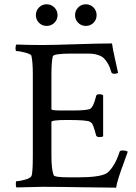

<svg xmlns="http://www.w3.org/2000/svg" viewBox="-20 -864 629 888"><path d="M51.8 -641.1Q51.8 -653.8 56.2 -658.2Q107.9 -655.8 174.8 -655.8Q220.2 -655.8 330.8 -659.4Q441.4 -663.1 498 -663.1Q502 -634.8 512.9 -586.7Q523.9 -538.6 525.9 -527.8Q521 -522.9 508.8 -522.9Q496.6 -522.9 495.1 -529.8Q488.8 -553.2 479.2 -569.6Q469.7 -585.9 460 -595Q450.2 -604 435.8 -608.9Q421.4 -613.8 409.2 -615Q397 -616.2 378.9 -616.2H312Q226.1 -616.2 224.1 -603Q217.8 -577.1 217.8 -519V-358.9Q217.8 -353 261.2 -353H314.9Q383.8 -353 397.7 -361.1Q411.6 -369.1 422.9 -413.6Q424.3 -418.5 424.8 -420.9Q426.3 -428.2 439 -428.2Q451.7 -428.2 457 -422.9V-233.9Q453.1 -230 439.9 -230Q428.2 -230 424.8 -236.8Q417.5 -264.6 412.4 -278.1Q407.2 -291.5 404.8 -294.2Q402.3 -296.9 396 -300.8Q384.3 -309.1 291 -309.1Q217.8 -309.1 217.8 -299.8V-145Q217.8 -80.6 228 -54.2Q231.4 -43.9 295.9 -43.9H344.2Q436.5 -43.9 470.2 -61Q485.4 -68.8 503.2 -96.2Q521 -123.5 533.2 -162.1Q534.7 -168 546.9 -168Q564.9 -168 570.8 -162.1Q564.9 -144.5 551.3 -107.7Q537.6 -70.8 528.8 -43.2Q520 -15.6 517.1 3.9Q466.3 3.9 355.7 2Q245.1 0 175.8 0L56.2 2.9Q53.2 0 53.2 -13.2Q53.2 -25.9 56.2 -25.9Q69.3 -25.9 94.5 -32.7Q119.6 -39.6 125 -48.8Q131.8 -61 131.8 -143.1V-521Q131.8 -579.1 125 -606.9Q121.6 -614.3 95.2 -621.1Q68.8 -627.9 56.2 -627.9Q51.8 -627.9 51.8 -641.1ZM341.6 -758.5Q327.1 -772.9 327.1 -793.9Q327.1 -814.9 341.6 -829.6Q356 -844.2 377 -844.2Q397.9 -844.2 412.4 -829.6Q426.8 -814.9 426.8 -793.9Q426.8 -772.9 412.4 -758.5Q397.9 -744.1 377 -744.1Q356 -744.1 341.6 -758.5ZM160.4 -758.5Q146 -772.9 146 -793.9Q146 -814.9 160.4 -829.6Q174.8 -844.2 195.8 -844.2Q216.8 -844.2 231.4 -829.6Q246.1 -814.9 246.1 -793.9Q246.1 -772.9 231.4 -758.5Q216.8 -744.1 195.8 -744.1Q174.8 -744.1 160.4 -758.5Z"/></svg>

Font: Crimson
Style: Roman
Weight: 400
Version: Version 0.8